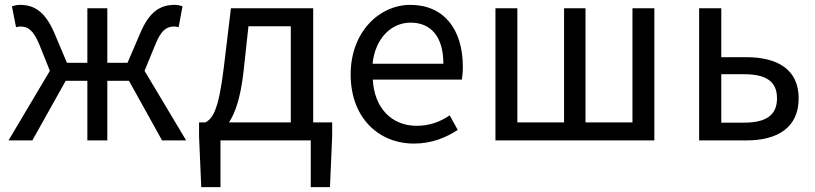

<svg xmlns="http://www.w3.org/2000/svg" viewBox="-20 -577 3349 789"><path d="M574 -286 618 -393C643 -457 668 -468 696 -468C704 -468 707 -467 714 -465L730 -551C722 -554 709 -557 698 -557C640 -557 594 -531 556 -440L504 -319H421V-543H339V-319H255L204 -440C165 -531 120 -557 61 -557C50 -557 38 -554 29 -551L46 -465C53 -467 56 -468 63 -468C92 -468 116 -457 142 -393L185 -286L15 0H113L250 -245H339V0H421V-245H510L646 0H745Z M1001 -469H1175V-74H921C947 -113 969 -177 981 -285ZM1267 -74V-543H929L900 -302C879 -127 855 -90 824 -74H798V-17L807 192H886V0H1257V192H1336L1345 -17V-74Z M1681 13C1755 13 1813 -12 1861 -43L1828 -103C1788 -76 1745 -60 1692 -60C1589 -60 1518 -134 1512 -250H1878C1880 -263 1882 -282 1882 -302C1882 -457 1804 -557 1666 -557C1540 -557 1421 -447 1421 -271C1421 -92 1537 13 1681 13ZM1511 -315C1522 -422 1590 -484 1667 -484C1752 -484 1802 -425 1802 -315Z M2016 0H2669V-543H2579V-74H2386V-543H2298V-74H2106V-543H2016Z M2853 0H3047C3176 0 3262 -53 3262 -173C3262 -291 3176 -342 3047 -342H2944V-543H2853ZM2944 -73V-272H3037C3129 -272 3173 -242 3173 -173C3173 -104 3129 -73 3037 -73Z"/></svg>

Font: Noto Sans CJK JP Regular
Style: Regular
Weight: 400
Designer: Ryoko NISHIZUKA (kana & ideographs); Paul D. Hunt (Latin, Greek & Cyrillic); Wenlong ZHANG (bopomofo); Sandoll Communica
Foundry: Adobe Systems Incorporated
Version: Version 1.001;PS 1.001;hotconv 1.0.78;makeotf.lib2.5.61930